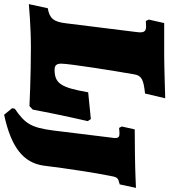

<svg xmlns="http://www.w3.org/2000/svg" viewBox="15 -727 822 932"><g transform="rotate(90 426.0 -261.0)"><path d="M189 0C331 0 475 7 475 7L492 -9C518 -148 548 -276 548 -276L538 -291L408 -278C385 -144 364 -115 298 -115C278 -115 269 -124 269 -147C269 -187 305 -412 321 -502C327 -537 346 -547 414 -554L437 -652C437 -652 278 -647 231 -647H72L55 -572C57 -567 60 -563 62 -558C62 -558 77 -559 87 -559C108 -559 117 -553 117 -530C117 -524 116 -517 115 -508L73 -170C66 -110 49 -90 0 -82L-20 10C-20 10 88 0 189 0ZM628 -390 593 -105C579 -2 561 28 488 78L485 91L517 130C675 96 750 37 764 -62C778 -176 800 -320 815 -391C820 -420 825 -424 855 -431L872 -510C872 -510 794 -506 707 -505L588 -504L574 -441L581 -428C581 -428 596 -430 608 -430C624 -430 630 -425 630 -409C630 -404 629 -398 628 -390Z"/></g></svg>

Font: Alegreya SC Black
Style: Italic
Weight: 900
Italic angle: -7°
Designer: Juan Pablo del Peral
Foundry: Huerta Tipografica
Version: Version 2.007;PS 002.007;hotconv 1.0.88;makeotf.lib2.5.64775